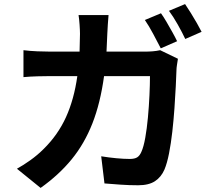

<svg xmlns="http://www.w3.org/2000/svg" viewBox="-20 -866 1040 941"><path d="M769 -801Q782 -783 796.5 -758Q811 -733 825 -708Q839 -683 848 -664L768 -629Q752 -660 731 -699.5Q710 -739 690 -768ZM887 -846Q900 -827 915.5 -802Q931 -777 945 -752.5Q959 -728 968 -710L888 -675Q873 -707 851 -746Q829 -785 808 -813ZM852 -578Q850 -565 847.5 -549Q845 -533 845 -525Q844 -493 841.5 -443Q839 -393 835 -335.5Q831 -278 824.5 -220.5Q818 -163 808.5 -114.5Q799 -66 786 -35Q770 2 739.5 22Q709 42 657 42Q614 42 571 39Q528 36 492 33L476 -100Q513 -94 550 -90.5Q587 -87 616 -87Q640 -87 652.5 -95Q665 -103 673 -122Q684 -146 692 -191Q700 -236 705 -290.5Q710 -345 712.5 -399Q715 -453 715 -493H490Q472 -361 433 -261.5Q394 -162 331.5 -85.5Q269 -9 179 55L63 -39Q94 -56 129 -81Q164 -106 194 -136Q264 -205 303.5 -292Q343 -379 359 -493H227Q202 -493 164.5 -492Q127 -491 95 -488V-620Q127 -616 163 -614.5Q199 -613 227 -613H370L372 -700Q372 -717 370 -745.5Q368 -774 365 -792H512Q510 -774 508.5 -747Q507 -720 506 -702L502 -613H690Q709 -613 728 -614.5Q747 -616 765 -620Z"/></svg>

Font: Source Han Sans
Style: Bold
Weight: 700
Designer: Ryoko NISHIZUKA Ë•øÂ°öÊ∂ºÂ≠ê (kana, bopomofo & ideographs); Paul D. Hunt (Latin, Greek & Cyrillic); Sandoll Communicatio
Foundry: Adobe
Version: Version 2.004;hotconv 1.0.118;makeotfexe 2.5.65603